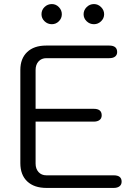

<svg xmlns="http://www.w3.org/2000/svg" viewBox="-20 -924 673 944"><path d="M80 -122V-580Q80 -636 113.5 -668Q147 -700 207 -700H517Q556 -700 556 -668Q556 -654 546 -646Q536 -638 517 -638H208Q184 -638 169.5 -622Q155 -606 155 -580V-389H441Q480 -389 480 -357Q480 -342 469.5 -334Q459 -326 441 -326H155V-120Q155 -94 169.5 -78Q184 -62 208 -62H539Q578 -62 578 -31Q578 -16 567.5 -8Q557 0 539 0H209Q148 0 114 -32Q80 -64 80 -122ZM184 -854Q184 -875 199 -889.5Q214 -904 235 -904Q255 -904 269.5 -889Q284 -874 284 -854Q284 -834 269.5 -819.5Q255 -805 235 -805Q214 -805 199 -819.5Q184 -834 184 -854ZM391 -854Q391 -874 406 -889Q421 -904 442 -904Q462 -904 477 -889Q492 -874 492 -854Q492 -834 477 -819.5Q462 -805 442 -805Q421 -805 406 -819.5Q391 -834 391 -854Z"/></svg>

Font: Kodchasan
Style: Regular
Weight: 400
Version: Version 1.000; ttfautohint (v1.6)